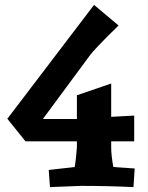

<svg xmlns="http://www.w3.org/2000/svg" viewBox="-20 -759 603 784"><path d="M294 -273V-370L434 -418V-282L528 -287V-182H434V-160Q434 -122 443 -77L530 -71L525 5Q421 0 311 0L184 5L179 -65L285 -77Q287 -89 288.5 -100.5Q290 -112 291 -123.5Q292 -135 293 -145.5Q294 -156 294 -161V-182H84L10 -274L364 -739L464 -655Q360 -553 345 -530L155 -273Z"/></svg>

Font: Andada SC
Style: Bold
Weight: 700
Designer: Carolina Giovagnoli
Foundry: Carolina Giovagnoli
Version: Version 1.003